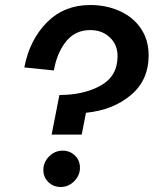

<svg xmlns="http://www.w3.org/2000/svg" viewBox="-20 -736 613 766"><path d="M449 -512Q449 -558 418 -587Q387 -616 340 -616Q280 -616 243.5 -570.5Q207 -525 195 -455L77 -467Q98 -577 167 -646.5Q236 -716 340 -716Q404 -716 457.5 -692Q511 -668 542 -622.5Q573 -577 573 -515Q573 -416 502 -356.5Q431 -297 323 -286L306 -199H186L217 -357Q314 -357 381.5 -394.5Q449 -432 449 -512ZM230 -135Q259 -135 279 -115.5Q299 -96 299 -67Q299 -36 276 -13Q253 10 222 10Q193 10 173 -9.5Q153 -29 153 -58Q153 -89 176 -112Q199 -135 230 -135Z"/></svg>

Font: MedMera Sans Semibold
Style: Italic
Weight: 600
Italic angle: -11°
Designer: Kasper Nordkvist
Foundry: UNCUT.wtf
Version: Version 1.300